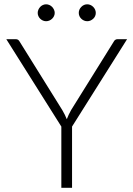

<svg xmlns="http://www.w3.org/2000/svg" viewBox="-20 -894 635 914"><path d="M323 -291.5V0H272V-291.5L10 -707.5H55Q62 -707.5 66.5 -704.2Q71 -701 74 -695L276.5 -370Q283 -358.5 288.5 -347.8Q294 -337 298 -326.5Q302 -337 307 -347.8Q312 -358.5 318.5 -370L521 -695Q523.5 -700.5 528.2 -704Q533 -707.5 540 -707.5H585ZM240.5 -832.5Q240.5 -824.5 237 -817.2Q233.5 -810 228 -804.8Q222.5 -799.5 215 -796.2Q207.5 -793 199.5 -793Q191.5 -793 184.2 -796.2Q177 -799.5 171.5 -804.8Q166 -810 162.8 -817.2Q159.5 -824.5 159.5 -832.5Q159.5 -840.5 162.8 -848Q166 -855.5 171.5 -861.2Q177 -867 184.2 -870.2Q191.5 -873.5 199.5 -873.5Q207.5 -873.5 215 -870.2Q222.5 -867 228 -861.2Q233.5 -855.5 237 -848Q240.5 -840.5 240.5 -832.5ZM436 -832.5Q436 -824.5 432.8 -817.2Q429.5 -810 423.8 -804.8Q418 -799.5 410.8 -796.2Q403.5 -793 395.5 -793Q387 -793 379.8 -796.2Q372.5 -799.5 367 -804.8Q361.5 -810 358.2 -817.2Q355 -824.5 355 -832.5Q355 -849 367 -861.2Q379 -873.5 395.5 -873.5Q403.5 -873.5 410.8 -870.2Q418 -867 423.8 -861.2Q429.5 -855.5 432.8 -848Q436 -840.5 436 -832.5Z"/></svg>

Font: Lato 2
Style: Regular
Weight: 300
Designer: Lukasz Dziedzic with Adam Twardoch and Botio Nikoltchev
Foundry: tyPoland Lukasz Dziedzic
Version: Version 2.015; 2015-08-06; http://www.latofonts.com/